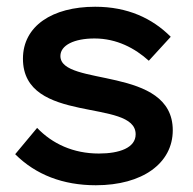

<svg xmlns="http://www.w3.org/2000/svg" viewBox="-20 -532 572 569"><path d="M264 17C402 17 492 -48 492 -146C492 -338 159 -274 159 -366C159 -398 200 -418 260 -418C326 -418 380 -389 421 -352L486 -423C431 -478 358 -512 262 -512C135 -512 48 -455 48 -358C48 -161 382 -242 382 -134C382 -94 334 -77 273 -77C197 -77 135 -106 90 -153L25 -75C86 -14 167 17 264 17Z"/></svg>

Font: LaHaus Display SemiBold
Style: Regular
Weight: 600
Designer: We are Make, BastardaType, Dalton Maag Ltd
Foundry: BastardaType, Dalton Maag Ltd
Version: Version 3.100;Glyphs 3.3 (3331)